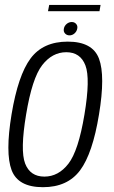

<svg xmlns="http://www.w3.org/2000/svg" viewBox="-20 -774 472 798"><path d="M158.5 4Q55 4 28.2 -67Q1.5 -138 28 -298.5Q55 -461 107 -531Q159 -601 261.5 -601Q365 -601 391.5 -530Q418 -459 391.5 -298.5Q365 -136 312.8 -66Q260.5 4 158.5 4ZM164.5 -40Q223 -40 264.5 -93.8Q306 -147.5 331 -298Q356 -447.5 335 -502.2Q314 -557 255.5 -557Q197 -557 155.2 -503Q113.5 -449 88.5 -298Q63.5 -148.5 84.5 -94.2Q105.5 -40 164.5 -40ZM269 -627Q257.5 -627 250.2 -635Q243 -643 245.5 -655Q247.5 -666.5 257 -674.5Q266.5 -682.5 278.5 -682.5Q289.5 -682.5 296.5 -674.5Q303.5 -666.5 301 -655Q299 -643.5 289.8 -635.2Q280.5 -627 269 -627ZM179.5 -727.5 184.5 -753.5H398L393.5 -727.5Z"/></svg>

Font: Anybody Light
Style: Italic
Weight: 300
Italic angle: -10°
Designer: Tyler Finck
Foundry: Etcetera Type Company
Version: Version 1.010; ttfautohint (v1.8.3) -l 8 -r 50 -G 200 -x 14 